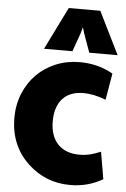

<svg xmlns="http://www.w3.org/2000/svg" viewBox="-65 -1057 735 1119"><g transform="rotate(5 302.0 -497.5)"><path d="M291 -1011.2H475.6L598.6 -762.2H432.6L394.5 -868.7L382.8 -906.7L372.1 -868.7L334 -762.2H168ZM427.2 -165Q444.3 -165 459 -166.7Q473.6 -168.5 488 -171.9Q502.4 -175.3 517.6 -180.7Q532.7 -186 551.3 -193.4L578.6 -34.7Q491.7 15.6 389.2 15.6Q244.1 15.6 140.6 -82Q32.2 -183.6 30.8 -344.2Q30.8 -422.4 57.6 -488.3Q84.5 -554.2 131.8 -601.8Q179.2 -649.4 243.7 -676Q308.1 -702.6 383.3 -702.6Q490.2 -702.6 577.6 -652.8L551.3 -497.6Q479.5 -524.9 421.4 -524.9Q339.8 -524.9 297.6 -477.8Q255.4 -430.7 255.4 -345.2Q255.4 -302.7 266.8 -269.3Q278.3 -235.8 300.3 -212.6Q322.3 -189.5 354.2 -177.2Q386.2 -165 427.2 -165Z"/></g></svg>

Font: Paytone One
Style: Regular
Weight: 400
Designer: vernon adams
Foundry: vernon adams
Version: 1.000